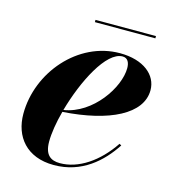

<svg xmlns="http://www.w3.org/2000/svg" viewBox="-91 -648 677 736"><g transform="rotate(15 247.5 -279.5)"><path d="M198.5 -569V-560H438.5V-569ZM147.5 -72.5C147.5 -105.5 154.5 -149.5 167 -195.5C350.5 -207.5 472 -268 472 -363C472 -423 417 -470 322.5 -470C157 -470 24.5 -314.5 24.5 -150C24.5 -60 79 10 187.5 10C299 10 372 -58.5 418.5 -129.5L410.5 -134C356 -52.5 281.5 -3 208.5 -3C172 -3 147.5 -19.5 147.5 -72.5ZM335.5 -460.5C357 -460.5 364 -442 364 -421.5C364 -345 282 -221 169 -203.5C203 -325 271 -460.5 335.5 -460.5Z"/></g></svg>

Font: Bodoni* 24pt
Style: Bold Italic
Weight: 700
Italic angle: -13°
Version: Version 2.3